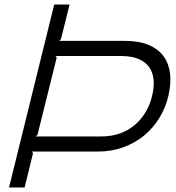

<svg xmlns="http://www.w3.org/2000/svg" viewBox="-20 -830 780 850"><path d="M725 -404Q713 -353 685.5 -308Q658 -263 618 -230Q578 -197 526 -178Q474 -159 412 -159H122L126 -151L89 0H20L220 -810H288L250 -657L242 -649H534Q595 -649 638 -631Q681 -613 704.5 -580.5Q728 -548 733 -503Q738 -458 725 -404ZM653 -404Q663 -444 660 -476.5Q657 -509 640.5 -532.5Q624 -556 593 -569Q562 -582 517 -582H226L231 -575L146 -233L138 -226H429Q474 -226 511.5 -239.5Q549 -253 577 -277Q605 -301 624.5 -333.5Q644 -366 653 -404Z"/></svg>

Font: TypoPRO Sinkin Sans
Style: 300 Light Italic
Weight: 300
Italic angle: -112°
Designer: Keith Bates
Foundry: K-Type
Version: Sinkin Sans (version 1.0)  by Keith Bates   •   © 2014   www